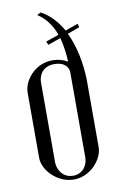

<svg xmlns="http://www.w3.org/2000/svg" viewBox="-82 -748 475 797"><g transform="rotate(-10 155.5 -349.5)"><path d="M37 -110C37 -57 95 4 164 4C237 4 288 -62 288 -110V-390C288 -392 288 -395 288 -397C286 -463 273 -536 244 -596L295 -615L291 -630L237 -611C215 -650 187 -682 148 -703L132 -695C169 -671 191 -637 205 -599L150 -580L156 -565L210 -584C219 -551 223 -516 225 -482C206 -493 185 -499 162 -499C85 -499 37 -433 37 -385ZM99 -417C99 -445 116 -483 168 -482C202 -482 223 -465 226 -440C226 -436 226 -433 226 -429V-77C226 -48 206 -12 164 -12C119 -12 99 -51 99 -79Z"/></g></svg>

Font: Emberly
Style: Regular
Weight: 400
Designer: Rajesh Rajput
Foundry: Rajesh Rajput
Version: Version 1.000